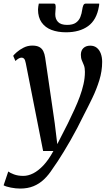

<svg xmlns="http://www.w3.org/2000/svg" viewBox="-62 -822 622 1091"><path d="M84.5 -463Q81 -481.5 75.2 -488Q69.5 -494.5 61.5 -494.5Q53 -494.5 44.8 -490Q36.5 -485.5 25.5 -475.5L13 -505Q17.5 -511.5 33.2 -525.5Q49 -539.5 72 -551.2Q95 -563 121.5 -563Q146.5 -563 161.5 -554.8Q176.5 -546.5 184 -531.2Q191.5 -516 194.5 -495Q201.5 -448.5 208.2 -402Q215 -355.5 221.8 -308.8Q228.5 -262 235.5 -215.2Q242.5 -168.5 249 -122L263.5 -3L323.5 -120.5Q343 -161 360.5 -198.8Q378 -236.5 391.2 -272.5Q404.5 -308.5 412.5 -343.8Q420.5 -379 420.5 -414Q420.5 -436.5 414.8 -451Q409 -465.5 403.2 -478.8Q397.5 -492 397.5 -510.5Q397.5 -535 412 -548.8Q426.5 -562.5 451 -562.5Q473 -562.5 488 -550.5Q503 -538.5 510.8 -517.5Q518.5 -496.5 518.5 -470.5Q518.5 -418 502.5 -366.2Q486.5 -314.5 462.5 -264.8Q438.5 -215 414.5 -169Q396.5 -132 377.2 -95.2Q358 -58.5 338.5 -24.5Q319 9.5 300.5 39.8Q282 70 265.8 94.8Q249.5 119.5 236.5 137.5Q214.5 172 188 197.2Q161.5 222.5 128.2 236Q95 249.5 52.5 249.5Q28 249.5 -0.2 244Q-28.5 238.5 -41.5 231L-15 152.5Q-6 160 17 168.8Q40 177.5 70.5 177.5Q98 177.5 126.8 163Q155.5 148.5 184.8 117.5Q214 86.5 241.5 36H183ZM243.5 -801.5Q251 -801.5 252.8 -795.5Q254.5 -789.5 254.5 -780Q254.5 -771.5 253.2 -761.2Q252 -751 252 -742.5Q251.5 -714.5 267.5 -697.5Q283.5 -680.5 319.5 -680.5Q351.5 -680.5 369 -692.8Q386.5 -705 394.5 -725Q402.5 -745 405.5 -768.5Q407 -780.5 411.2 -791Q415.5 -801.5 425 -801.5H501.5Q501.5 -797.5 501.5 -793.8Q501.5 -790 500 -785Q487 -708.5 438.5 -673.5Q390 -638.5 313 -638.5Q266.5 -638.5 230.8 -652Q195 -665.5 174.5 -694.5Q154 -723.5 154 -768Q154.5 -776 155.5 -784.5Q156.5 -793 158.5 -801.5Z"/></svg>

Font: Merriweather 28pt Medium
Style: Italic
Weight: 500
Italic angle: -7.8°
Version: Version 2.101